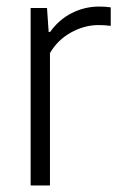

<svg xmlns="http://www.w3.org/2000/svg" viewBox="-20 -566 364 586"><path d="M73.5 -541.5H123.5L128.5 -468.5H133Q159.5 -506 199 -526Q238.5 -546 283 -546Q302 -546 318 -543.5V-487Q302.5 -489.5 280.5 -489.5Q238 -489.5 197 -467Q156 -444.5 132.5 -404V0H73.5Z"/></svg>

Font: Encode Sans Semi Condensed Light
Style: Regular
Weight: 300
Width: 4
Designer: Multiple Designers
Foundry: Impallari Type
Version: Version 2.000